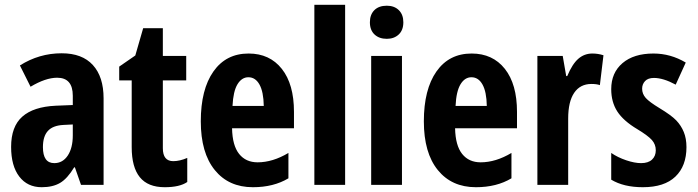

<svg xmlns="http://www.w3.org/2000/svg" viewBox="-20 -780 2943 810"><path d="M321.8 0 295.9 -74.2H293Q264.2 -26.4 233.4 -8.3Q202.6 9.8 155.8 9.8Q95.7 9.8 61.3 -35.2Q26.9 -80.1 26.9 -160.2Q26.9 -246.1 74 -287.8Q121.1 -329.6 214.8 -334L287.1 -336.9V-376Q287.1 -452.1 221.2 -452.1Q172.4 -452.1 108.9 -414.1L64 -503.9Q145 -555.2 240.2 -555.2Q326.7 -555.2 371.8 -505.6Q417 -456.1 417 -365.2V0ZM209 -91.8Q244.6 -91.8 265.9 -123.8Q287.1 -155.8 287.1 -209V-254.9L247.1 -252.9Q202.6 -250.5 181.9 -227.5Q161.1 -204.6 161.1 -159.2Q161.1 -91.8 209 -91.8Z M710.9 -100.1Q738.3 -100.1 770 -113.8V-12.2Q738.3 9.8 674.8 9.8Q604 9.8 569.8 -32.5Q535.6 -74.7 535.6 -159.2V-440.9H482.9V-499L550.8 -545.9L584 -661.1H667V-543.9H765.6V-440.9H667V-154.8Q667 -100.1 710.9 -100.1Z M1046.9 9.8Q944.8 9.8 886 -62.7Q827.1 -135.3 827.1 -268.1Q827.1 -402.8 880.4 -478.5Q933.6 -554.2 1028.8 -554.2Q1117.7 -554.2 1168.9 -489.5Q1220.2 -424.8 1220.2 -308.1V-238.8H959Q960.4 -166 988.8 -130.6Q1017.1 -95.2 1066.9 -95.2Q1130.4 -95.2 1196.8 -134.8V-27.8Q1134.3 9.8 1046.9 9.8ZM1027.8 -454.1Q1000 -454.1 981.9 -424.6Q963.9 -395 960.9 -333H1092.8Q1091.8 -392.6 1074.7 -423.3Q1057.6 -454.1 1027.8 -454.1Z M1436 0H1306.2V-759.8H1436Z M1675.8 0H1545.9V-543.9H1675.8ZM1540.5 -686Q1540.5 -718.3 1559.3 -737.1Q1578.1 -755.9 1611.8 -755.9Q1643.6 -755.9 1662.6 -737.1Q1681.6 -718.3 1681.6 -686Q1681.6 -652.8 1662.1 -634.5Q1642.6 -616.2 1611.8 -616.2Q1579.6 -616.2 1560.1 -634.5Q1540.5 -652.8 1540.5 -686Z M1987.8 9.8Q1885.7 9.8 1826.9 -62.7Q1768.1 -135.3 1768.1 -268.1Q1768.1 -402.8 1821.3 -478.5Q1874.5 -554.2 1969.7 -554.2Q2058.6 -554.2 2109.9 -489.5Q2161.1 -424.8 2161.1 -308.1V-238.8H1899.9Q1901.4 -166 1929.7 -130.6Q1958 -95.2 2007.8 -95.2Q2071.3 -95.2 2137.7 -134.8V-27.8Q2075.2 9.8 1987.8 9.8ZM1968.8 -454.1Q1940.9 -454.1 1922.9 -424.6Q1904.8 -395 1901.9 -333H2033.7Q2032.7 -392.6 2015.6 -423.3Q1998.5 -454.1 1968.8 -454.1Z M2479 -554.2Q2502.9 -554.2 2525.9 -546.9L2510.7 -420.9Q2497.1 -425.8 2475.1 -425.8Q2427.7 -425.8 2402.3 -388.4Q2377 -351.1 2377 -279.8V0H2247.1V-543.9H2354L2368.7 -459H2373Q2394.5 -510.3 2419.9 -532.2Q2445.3 -554.2 2479 -554.2Z M2876 -159.2Q2876 -79.6 2829.3 -34.9Q2782.7 9.8 2691.9 9.8Q2611.3 9.8 2558.6 -22V-134.8Q2585.4 -116.2 2621.3 -104Q2657.2 -91.8 2684.6 -91.8Q2714.8 -91.8 2730.7 -106.7Q2746.6 -121.6 2746.6 -146Q2746.6 -170.9 2730 -189.5Q2713.4 -208 2668.9 -234.9Q2609.9 -270 2584.2 -309.8Q2558.6 -349.6 2558.6 -403.8Q2558.6 -473.1 2606.2 -513.7Q2653.8 -554.2 2736.8 -554.2Q2809.1 -554.2 2873 -516.1L2830.6 -422.9Q2778.3 -451.2 2738.8 -451.2Q2713.9 -451.2 2701.4 -438Q2689 -424.8 2689 -405.8Q2689 -383.8 2704.3 -366.7Q2719.7 -349.6 2761.7 -324.2Q2812.5 -293.5 2833 -272Q2853.5 -250.5 2864.7 -223.1Q2876 -195.8 2876 -159.2Z"/></svg>

Font: TypoPRO Open Sans Condensed
Style: Bold
Weight: 700
Width: 3
Foundry: Ascender Corporation
Version: Version 1.11